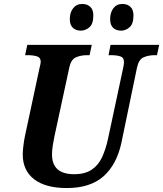

<svg xmlns="http://www.w3.org/2000/svg" viewBox="-20 -941 825 971"><path d="M318 10Q210 10 152.5 -34.5Q95 -79 95 -160Q95 -177 98.5 -205.5Q102 -234 106 -252L179 -593Q186 -621 186 -628Q186 -650 167 -656Q148 -662 119 -662H107L118 -714H444L433 -662H421Q390 -662 365 -651.5Q340 -641 331 -602L255 -250Q251 -231 247 -206Q243 -181 243 -160Q243 -60 355 -60Q410 -60 444 -83Q478 -106 496.5 -146.5Q515 -187 526 -238L603 -598Q607 -618 607 -628Q607 -650 588.5 -656Q570 -662 541 -662H529L539 -714H785L774 -662H762Q732 -662 707 -651.5Q682 -641 673 -600L594 -219Q570 -108 503 -49Q436 10 318 10ZM593 -786Q567 -786 552 -800.5Q537 -815 537 -844Q537 -878 553.5 -899.5Q570 -921 599 -921Q624 -921 639.5 -906.5Q655 -892 655 -863Q655 -820 635 -803Q615 -786 593 -786ZM389 -786Q364 -786 348.5 -800.5Q333 -815 333 -844Q333 -878 350 -899.5Q367 -921 396 -921Q421 -921 436.5 -906.5Q452 -892 452 -863Q452 -820 432 -803Q412 -786 389 -786Z"/></svg>

Font: Noto Serif SemiCondensed
Style: Bold Italic
Weight: 700
Width: 4
Italic angle: -12°
Designer: Monotype Design Team
Foundry: Monotype Imaging Inc.
Version: Version 2.014